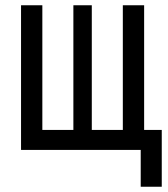

<svg xmlns="http://www.w3.org/2000/svg" viewBox="-20 -570 640 730"><path d="M515 140V0H60V-550H141V-76H259V-550H329V-76H447V-550H528V-76H595V140Z"/></svg>

Font: JetBrainsMonoNL NF
Style: Regular
Weight: 400
Designer: Philipp Nurullin, Konstantin Bulenkov
Foundry: JetBrains
Version: Version 2.304; ttfautohint (v1.8.4.7-5d5b);Nerd Fonts 3.2.1